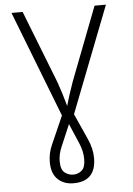

<svg xmlns="http://www.w3.org/2000/svg" viewBox="-62 -760 724 1045"><g transform="rotate(-5 300.0 -237.5)"><path d="M420 111Q420 61 395.5 6.5Q371 -48 332 -135L557 -714H495L341 -314Q330 -283 319 -249.5Q308 -216 299 -183Q290 -216 279.5 -250Q269 -284 258 -315L102 -714H41L266 -134Q219 -26 198.5 19Q178 64 178 113Q178 175 211 207Q244 239 297 239Q420 239 420 111ZM232 113Q232 75 249.5 34.5Q267 -6 300 -84Q329 -16 347.5 27Q366 70 366 113Q366 158 346 175Q326 192 300 192Q274 192 253 175.5Q232 159 232 113Z"/></g></svg>

Font: Noto Sans Mono UI Light
Style: Regular
Weight: 300
Designer: Monotype Design team
Foundry: Monotype Imaging Inc.
Version: 1.000